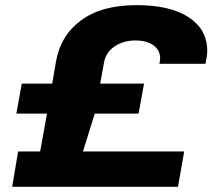

<svg xmlns="http://www.w3.org/2000/svg" viewBox="-20 -720 819 740"><path d="M26.9 0 49.8 -136.2H134.8L161.1 -282.2H43L64 -397.9H181.2L195.8 -482.9Q213.4 -583.5 292.7 -641.8Q372.1 -700.2 505.9 -700.2Q636.7 -700.2 707.8 -653.1Q778.8 -606 778.8 -523.9Q778.8 -504.9 772 -474.1H594.2Q597.2 -486.3 597.2 -495.1Q597.2 -526.9 571.3 -545.4Q545.4 -564 502 -564Q454.6 -564 420.9 -540.5Q387.2 -517.1 380.9 -479L366.2 -397.9H535.2L514.2 -282.2H345.2L299.8 -136.2H689.9L666 0Z"/></svg>

Font: Archivo Expanded ExtraBold
Style: Italic
Weight: 800
Width: 7
Italic angle: -10°
Designer: Hector Gatti
Foundry: Omnibus-Type
Version: Version 2.001